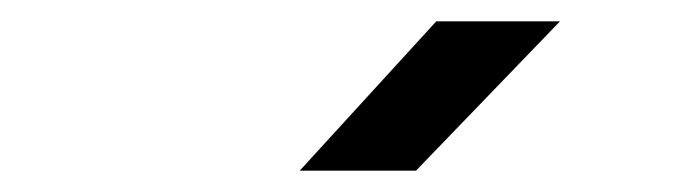

<svg xmlns="http://www.w3.org/2000/svg" viewBox="-20 -805 640 180"><path d="M261 -645 389 -785H505L370 -645Z"/></svg>

Font: NKDuy Mono SemiBold
Style: Italic
Weight: 600
Italic angle: -9°
Monospace: yes
Designer: NKDuy
Foundry: NKDuy
Version: Version 2.251; ttfautohint (v1.8.4.7-5d5b)